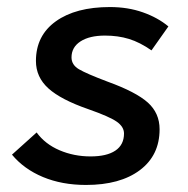

<svg xmlns="http://www.w3.org/2000/svg" viewBox="-20 -515 533 545"><path d="M14 -76 84 -139Q108 -106 149 -88.5Q190 -71 237 -71Q283 -71 307.5 -87.5Q332 -104 332 -136Q332 -155 311.5 -169.5Q291 -184 231 -205Q153 -232 117.5 -264Q82 -296 82 -342Q82 -414 138.5 -454.5Q195 -495 292 -495Q343 -495 385.5 -480Q428 -465 458 -440L410 -372Q377 -395 346 -404.5Q315 -414 278 -414Q234 -414 208.5 -397.5Q183 -381 183 -352Q183 -331 204 -318.5Q225 -306 286 -283Q366 -254 399.5 -224Q433 -194 433 -148Q433 -74 377 -32Q321 10 224 10Q156 10 102 -12.5Q48 -35 14 -76Z"/></svg>

Font: Niramit Medium
Style: Italic
Weight: 500
Italic angle: -10°
Designer: Katatrad Aksorn Co.,Ltd.
Foundry: Cadson Demak Co.,Ltd.
Version: Version 1.000; ttfautohint (v1.6)